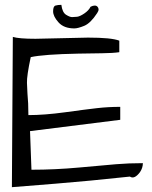

<svg xmlns="http://www.w3.org/2000/svg" viewBox="-20 -776 632 796"><path d="M344.7 -620.1Q442.4 -620.1 474.6 -607.4V-559.6Q448.2 -555.7 402.3 -555.2Q356.4 -554.7 304.7 -553.7Q160.2 -550.8 107.4 -539.1Q90.8 -460.9 91.8 -432.6Q92.8 -404.3 93.8 -388.7Q97.7 -350.6 97.7 -298.8Q164.1 -298.8 249.5 -310.5Q335 -322.3 381.8 -327.6Q428.7 -333 478.5 -333V-279.3L104.5 -232.4L110.4 -72.3Q207 -72.3 308.1 -81.5Q409.2 -90.8 461.4 -95.2Q513.7 -99.6 572.3 -99.6Q572.3 -80.1 560.5 -62.5Q537.1 -31.2 518.6 -43.9Q346.7 -25.4 211.4 -14.6Q76.2 -3.9 29.3 0L33.2 -623Q58.6 -615.2 127 -615.2ZM234.4 -755.9Q238.3 -724.6 253.9 -714.8Q269.5 -705.1 278.8 -705.1Q288.1 -705.1 299.8 -706.5Q311.5 -708 329.6 -720.2Q347.7 -732.4 355.5 -748Q365.2 -752.9 372.6 -752.9Q379.9 -752.9 384.3 -748Q388.7 -743.2 388.7 -736.8Q388.7 -730.5 382.8 -721.7Q355.5 -679.7 329.1 -668.9Q302.7 -658.2 288.1 -658.2Q245.1 -658.2 222.7 -683.1Q200.2 -708 200.2 -729Q200.2 -750 210 -752.9Q219.7 -755.9 234.4 -755.9Z"/></svg>

Font: Architects Daughter
Style: Regular
Weight: 400
Designer: Kimberly Geswein
Foundry: Kimberly Geswein
Version: Version 1.002 2010